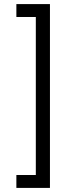

<svg xmlns="http://www.w3.org/2000/svg" viewBox="-20 -780 357 938"><path d="M224 -760V138H60V75H155V-697H60V-760Z"/></svg>

Font: IBM Plex Sans Hebrew
Style: Regular
Weight: 400
Designer: Mike Abbink, Paul van der Laan, Pieter van Rosmalen, Yanek Iontef
Foundry: Bold Monday
Version: Version 1.2